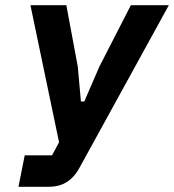

<svg xmlns="http://www.w3.org/2000/svg" viewBox="-20 -718 669 738"><path d="M51 0 75 -121H180L207 -171L97 -698H235L279 -462L291 -328H304L362 -462L483 -698H629L286 -74Q272 -48 254 -31.5Q236 -15 214.5 -7.5Q193 0 165 0Z"/></svg>

Font: IBM Plex Sans Condensed
Style: Bold Italic
Weight: 700
Width: 3
Italic angle: -11.31°
Designer: Mike Abbink, Paul van der Laan, Pieter van Rosmalen
Foundry: Bold Monday
Version: Version 3.201